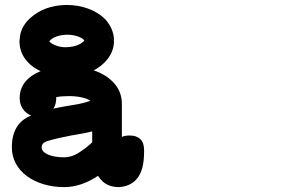

<svg xmlns="http://www.w3.org/2000/svg" viewBox="-20 -724 1244 790"><path d="M449.2 -556.2Q448.7 -502 404.8 -461.9Q386.7 -445.3 365.7 -434.6Q418.9 -416.5 450.2 -380.9Q481.4 -345.2 481.4 -297.4V-160.6Q494.6 -166.5 513.2 -166.5Q541.5 -166.5 557.1 -151.9Q572.8 -137.2 572.8 -106.4V-98.1Q572.8 -24.9 544.7 9.8Q516.6 44.4 466.3 45.9Q429.2 44.9 404.3 24.4Q392.6 13.7 383.3 -0.5Q313.5 45.9 244.1 45.9Q198.2 45.9 158.9 33.9Q119.6 22 90.6 0.5Q61.5 -21 45.2 -51Q28.8 -81.1 28.8 -117.7Q28.8 -217.3 107.9 -248.5H108.4Q86.9 -256.8 74 -275.9Q61 -294.9 61 -320.8Q61 -358.9 83.7 -387Q106.4 -415 147 -431.2Q131.3 -438.5 117.7 -448Q104 -457.5 93.3 -469.7Q63 -502.9 60.5 -545.9Q59.1 -554.2 61 -561.5Q62 -586.9 72.5 -608.4Q83 -629.9 103.5 -648.9Q161.1 -701.7 252 -703.6H254.9Q301.3 -703.6 343.5 -688.2Q385.7 -672.9 415 -642.6Q430.2 -625.5 439.2 -604.5Q448.2 -583.5 449.2 -560.1L448.7 -557.6L419.4 -586.9ZM359.4 -183.6Q341.8 -178.7 323.5 -175.5Q305.2 -172.4 286.6 -168.9H287.6Q283.7 -168 280 -167.7Q276.4 -167.5 272.5 -166.5Q244.6 -161.1 220.2 -155.5Q195.8 -149.9 174.8 -143.6Q151.4 -136.2 151.4 -117.7Q151.4 -108.4 158.4 -100.8Q165.5 -93.3 178 -87.9Q190.4 -82.5 207.3 -79.6Q224.1 -76.7 244.1 -76.7Q273.4 -76.7 301.3 -93.8Q329.1 -110.8 359.4 -138.2ZM326.7 -557.1Q326.7 -558.1 326.2 -558.6Q325.7 -559.1 325.2 -560.1Q314.9 -569.8 296.4 -575.4Q277.8 -581.1 257.3 -581.1Q236.8 -581.1 218.3 -575.7Q199.7 -570.3 188.5 -560.1Q183.1 -555.7 183.1 -552.7L184.1 -551.8Q195.3 -541.5 214.4 -535.2Q233.4 -528.8 254.9 -529.8Q276.9 -530.8 294.2 -536.6Q311.5 -542.5 322.8 -552.7Q326.2 -556.2 326.7 -557.1ZM263.7 -328.6Q231.9 -328.6 211.4 -324.2V-319.8Q211.4 -295.4 199.7 -276.9Q225.1 -282.7 251.5 -287.1Q277.8 -291 304 -296.1Q330.1 -301.3 352.1 -309.1Q340.8 -317.9 316.7 -323.2Q292.5 -328.6 263.7 -328.6Z"/></svg>

Font: Erica Type
Style: Bold Italic
Weight: 700
Monospace: yes
Designer: Peter Wiegel
Foundry: Peter Wiegel
Version: Version 1.000 2010 initial release